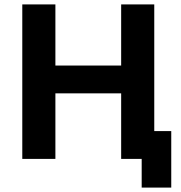

<svg xmlns="http://www.w3.org/2000/svg" viewBox="-20 -720 822 870"><path d="M756 130H622V0H529V-297H231V0H81V-700H231V-423H529V-700H679V-126H756Z"/></svg>

Font: Golos Text SemiBold
Style: Regular
Weight: 600
Designer: A.Korolkova, Vitaly Kuzmin
Foundry: ParaType Ltd
Version: Version 2.004